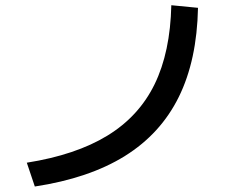

<svg xmlns="http://www.w3.org/2000/svg" viewBox="-20 -716 904 724"><path d="M626 -696.3 726.6 -686.5Q722.7 -489.3 654.3 -350.6Q585.9 -211.9 451.2 -127.9Q316.4 -43.9 111.3 -12.7L81.1 -102.5Q266.1 -131.8 385 -204.6Q503.9 -277.3 563 -398.4Q622.1 -519.5 626 -696.3Z"/></svg>

Font: Pretendard GOV Medium
Style: Regular
Weight: 500
Designer: Base glyphs from Inter by Rasmus Andersson; Hangeul glyphs from Noto Sans CJK(Source Han Sans) by Jang Soo-young and Kan
Foundry: Kil Hyung-jin
Version: Version 1.309